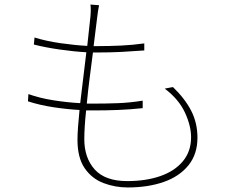

<svg xmlns="http://www.w3.org/2000/svg" viewBox="-20 -794 1040 845"><path d="M105 -380Q155 -362 216 -352.5Q277 -343 333 -340L360 -564Q306 -567 243 -576Q180 -585 129 -598L132 -629Q183 -613 246 -604Q309 -595 364 -592L378 -721Q381 -754 378 -774L416 -771Q413 -758 411.5 -746Q410 -734 408 -720L392 -591H405Q462 -591 513.5 -593.5Q565 -596 615 -603V-572Q563 -568 514 -565.5Q465 -563 406 -563H389Q382 -508 374.5 -450Q367 -392 362 -338H392Q449 -338 500.5 -340Q552 -342 608 -351V-318Q550 -312 498.5 -310Q447 -308 393 -308H359Q355 -271 353 -238.5Q351 -206 351 -182Q351 -99 397 -48Q443 3 540 3Q622 3 685.5 -19Q749 -41 785 -84.5Q821 -128 821 -190Q821 -240 794 -298.5Q767 -357 705 -404L741 -411Q794 -360 821.5 -306.5Q849 -253 849 -188Q849 -115 809 -66Q769 -17 700 7Q631 31 542 31Q486 31 435 11.5Q384 -8 352.5 -54Q321 -100 321 -179Q321 -203 323.5 -236.5Q326 -270 330 -310Q275 -313 215.5 -322Q156 -331 103 -348Z"/></svg>

Font: Source Han Sans SC ExtraLight
Style: Regular
Weight: 250
Designer: Ryoko NISHIZUKA 西塚涼子 (kana, bopomofo & ideographs); Paul D. Hunt (Latin, Greek & Cyrillic); Sandoll Communications 산돌커뮤니
Foundry: Adobe
Version: Version 2.004;hotconv 1.0.118;makeotfexe 2.5.65603